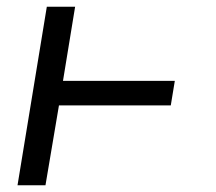

<svg xmlns="http://www.w3.org/2000/svg" viewBox="-20 -550 640 570"><path d="M32 0 119 -530H203L167 -310H499L487 -237H155L115 0Z"/></svg>

Font: Iosevka Curly Extended Oblique
Style: Regular
Weight: 400
Width: 7
Italic angle: -9°
Monospace: yes
Designer: Belleve Invis
Foundry: Belleve Invis
Version: Version 11.1.0; ttfautohint (v1.8.3)